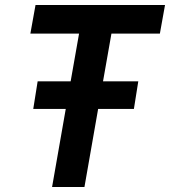

<svg xmlns="http://www.w3.org/2000/svg" viewBox="-20 -745 678 765"><path d="M242 -311H112.5L130 -421H261.5L295 -611H101L121.5 -725H637.5L617 -611H424L390.5 -421H531L513.5 -311H371L316.5 0H187.5Z"/></svg>

Font: JuliaMono
Style: Bold Italic
Weight: 700
Italic angle: -9°
Monospace: yes
Designer: cormullion
Foundry: corm
Version: Version 0.057; ttfautohint (v1.8.4)